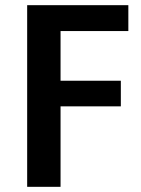

<svg xmlns="http://www.w3.org/2000/svg" viewBox="-20 -716 543 742"><path d="M476 -596V-696H85V6H214V-305H447V-404H214V-596Z"/></svg>

Font: Repo DemiBold
Style: Regular
Weight: 600
Designer: Stefan Peev
Foundry: Context Ltd
Version: Version 1.502